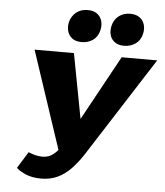

<svg xmlns="http://www.w3.org/2000/svg" viewBox="-60 -941 865 1006"><g transform="rotate(5 373.0 -438.5)"><path d="M194 12Q148 12 115 -1.5Q82 -15 63 -33L117 -120Q133 -113 151.5 -108Q170 -103 190 -103Q216 -103 236 -114.5Q256 -126 275.5 -150Q295 -174 316 -214L559 -658H746L413 -138Q382 -90 349.5 -56.5Q317 -23 279 -5.5Q241 12 194 12ZM284 -108 101 -658H308L397 -188ZM343 -719Q311 -719 292.5 -733.5Q274 -748 268 -770.5Q262 -793 268 -819Q277 -851 301 -870Q325 -889 361 -889Q392 -889 410.5 -875Q429 -861 435.5 -838.5Q442 -816 436 -790Q428 -755 402.5 -737Q377 -719 343 -719ZM566 -719Q535 -719 516 -733.5Q497 -748 491.5 -770.5Q486 -793 492 -819Q500 -851 524.5 -870Q549 -889 584 -889Q615 -889 634 -875Q653 -861 659.5 -838.5Q666 -816 660 -790Q652 -755 626 -737Q600 -719 566 -719Z"/></g></svg>

Font: Ysabeau Infant Black
Style: Italic
Weight: 900
Italic angle: -12°
Designer: Christian Thalmann (Catharsis Fonts)
Version: Version 2.001;gftools[0.9.30]; featfreeze: ss01,ss02,lnum